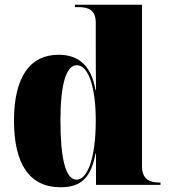

<svg xmlns="http://www.w3.org/2000/svg" viewBox="-20 -780 715 810"><path d="M235 10C325 10 364 -33 383 -132H385V0H657V-10H651C618 -10 579 -19 579 -79V-760H296V-750H310C352 -750 384 -739 384 -684V-599C384 -556 384 -478 385 -400H383C365 -504 311 -549 227 -549C106 -549 39 -454 39 -271C39 -86 106 10 235 10ZM303 -22C256 -22 235 -113 235 -273C235 -420 258 -505 304 -505C352 -505 384 -415 384 -271C384 -113 349 -22 303 -22Z"/></svg>

Font: Noto Serif Display Black
Style: Regular
Weight: 900
Designer: Monotype Design Team
Foundry: Monotype Imaging Inc.
Version: Version 2.009